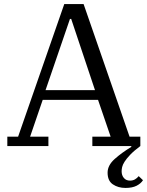

<svg xmlns="http://www.w3.org/2000/svg" viewBox="-20 -718 725 944"><path d="M597 206Q561 206 535 188.5Q509 171 509 131Q509 95 543.5 64Q578 33 626 4L625 0H434V-46H524L462 -227H190L128 -46H218V0H16V-46H69L296 -698H391L617 -46H670V0Q638 24 620 43Q602 62 592.5 77Q583 92 580.5 103.5Q578 115 578 124Q578 144 589 157Q600 170 619 170Q633 170 643.5 164Q654 158 662 148L683 168Q673 184 652 195Q631 206 597 206ZM204 -275H447L330 -625H324Z"/></svg>

Font: IBM Plex Serif
Style: Regular
Weight: 400
Designer: Mike Abbink, Paul van der Laan, Pieter van Rosmalen
Foundry: Bold Monday
Version: Version 3.001